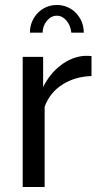

<svg xmlns="http://www.w3.org/2000/svg" viewBox="-20 -750 403 770"><path d="M347 -445Q281 -443 230.5 -411Q180 -379 159 -322V0H71V-522H153V-401Q180 -455 224 -488.5Q268 -522 318 -526Q328 -526 335 -526Q342 -526 347 -525ZM208 -687Q185 -687 168 -666.5Q151 -646 151 -619H100Q100 -643 108.5 -663Q117 -683 131.5 -698Q146 -713 165.5 -721.5Q185 -730 208 -730Q231 -730 250.5 -721.5Q270 -713 284.5 -698Q299 -683 307.5 -663Q316 -643 316 -619H266Q263 -648 246.5 -667.5Q230 -687 208 -687Z"/></svg>

Font: PTCRaleway Medium
Style: Regular
Weight: 500
Designer: Matt McInerney, Pablo Impallari, Rodrigo Fuenzalida
Foundry: Matt McInerney, Pablo Impallari, Rodrigo Fuenzalida
Version: Version 3.000g; ttfautohint (v1.5) -l 8 -r 28 -G 28 -x 14 -D